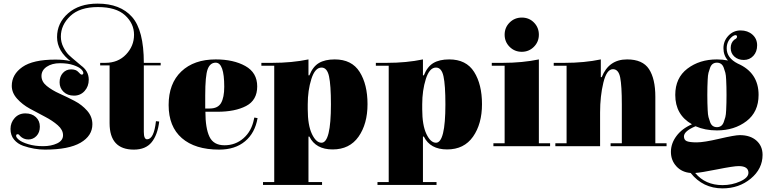

<svg xmlns="http://www.w3.org/2000/svg" viewBox="-20 -816 4247 1060"><path d="M792 -47Q830 -47 841 -147L859 -145Q850 -71 817 -30.5Q784 10 719 10Q585 10 585 -136V-455H533V-469H561Q632 -469 676 -515.5Q720 -562 720 -624Q720 -686 670.5 -731.5Q621 -777 520.5 -777Q420 -777 368 -727.5Q316 -678 316 -614Q316 -583 330 -555.5Q344 -528 359.5 -513Q375 -498 402.5 -475.5Q430 -453 442 -442L374 -471L375 -474Q295 -533 295 -611Q295 -689 356 -742.5Q417 -796 519 -796Q644 -796 709 -722.5Q774 -649 774 -469H867V-455H774V-88Q774 -47 792 -47ZM490 -130Q490 -66 424.5 -28Q359 10 228 10Q169 10 108 -11Q77 -22 57.5 -45.5Q38 -69 38 -104Q38 -139 61 -164.5Q84 -190 120 -190Q156 -190 178 -169.5Q200 -149 200 -117Q200 -85 181.5 -65.5Q163 -46 136.5 -46Q110 -46 91 -65Q89 -67 88 -68.5Q87 -70 86 -71Q85 -72 84 -73Q80 -75 77 -75Q69 -75 69 -66Q69 -57 84.5 -44Q100 -31 136 -20Q172 -9 217.5 -9Q263 -9 295.5 -24.5Q328 -40 328 -69.5Q328 -99 299 -124.5Q270 -150 228.5 -171.5Q187 -193 145 -216Q103 -239 74 -271.5Q45 -304 45 -342Q45 -405 103.5 -446Q162 -487 286 -487Q378 -487 424 -456.5Q470 -426 470 -376Q470 -339 447 -313.5Q424 -288 388.5 -288Q353 -288 331 -309Q309 -330 309 -361.5Q309 -393 327 -413Q345 -433 372.5 -433Q400 -433 412.5 -418.5Q425 -404 431 -404Q440 -404 440 -413Q440 -422 428 -434Q416 -446 385.5 -456.5Q355 -467 311 -467Q267 -467 238 -447.5Q209 -428 209 -396.5Q209 -365 238 -341.5Q267 -318 308 -299.5Q349 -281 390.5 -259.5Q432 -238 461 -205Q490 -172 490 -130Z M1382 -158 1384 -167 1402 -164Q1388 -82 1333 -36Q1278 10 1190 10Q1057 10 984 -53.5Q911 -117 911 -236Q911 -355 981 -421.5Q1051 -488 1171 -488Q1269 -488 1334.5 -451.5Q1400 -415 1400 -339Q1400 -263 1339 -231Q1278 -199 1180 -199H1114Q1114 -108 1136.5 -61Q1159 -14 1219.5 -14Q1280 -14 1324.5 -53Q1369 -92 1382 -158ZM1113 -289V-217H1138Q1183 -217 1200.5 -247.5Q1218 -278 1218 -337Q1218 -470 1171 -470Q1140 -470 1126.5 -434Q1113 -398 1113 -289Z M1683 -62V189H1758V205H1432V189H1494V-453H1423V-469H1483Q1592 -469 1683 -488V-400H1688Q1707 -448 1740.5 -468Q1774 -488 1828 -488Q1922 -488 1965.5 -419Q2009 -350 2009 -241Q2009 -132 1959.5 -61.5Q1910 9 1816.5 9Q1723 9 1688 -62ZM1679 -240V-213Q1679 -125 1702 -76.5Q1725 -28 1755 -28Q1807 -28 1807 -240Q1807 -346 1796.5 -394.5Q1786 -443 1755 -443Q1719 -443 1699 -380Q1679 -317 1679 -240Z M2315 -62V189H2390V205H2064V189H2126V-453H2055V-469H2115Q2224 -469 2315 -488V-400H2320Q2339 -448 2372.5 -468Q2406 -488 2460 -488Q2554 -488 2597.5 -419Q2641 -350 2641 -241Q2641 -132 2591.5 -61.5Q2542 9 2448.5 9Q2355 9 2320 -62ZM2311 -240V-213Q2311 -125 2334 -76.5Q2357 -28 2387 -28Q2439 -28 2439 -240Q2439 -346 2428.5 -394.5Q2418 -443 2387 -443Q2351 -443 2331 -380Q2311 -317 2311 -240Z M2766 -453H2695V-469H2755Q2864 -469 2955 -488V-25H3017V-9H2704V-25H2766ZM2860.5 -530Q2821 -530 2793.5 -557.5Q2766 -585 2766 -624.5Q2766 -664 2793.5 -691.5Q2821 -719 2861 -719Q2901 -719 2928 -691.5Q2955 -664 2955 -624.5Q2955 -585 2927.5 -557.5Q2900 -530 2860.5 -530Z M3108 -453H3037V-469H3097Q3206 -469 3297 -488V-390H3302Q3341 -488 3442 -488Q3528 -488 3563 -434.5Q3598 -381 3598 -282V-25H3660V-9H3351V-25H3413V-240Q3413 -342 3404 -388Q3395 -434 3364 -434Q3329 -434 3311 -359.5Q3293 -285 3293 -195V-9H3046V-25H3108Z M3708 -292Q3708 -386 3775 -437Q3842 -488 3938 -488Q3969 -488 3999 -482Q3974 -510 3974 -550Q3974 -590 4001.5 -619Q4029 -648 4068.5 -648Q4108 -648 4134 -625Q4160 -602 4160 -566Q4160 -530 4139 -507.5Q4118 -485 4086.5 -485Q4055 -485 4034.5 -503.5Q4014 -522 4014 -551Q4014 -580 4034 -597Q4049 -604 4049 -613Q4049 -622 4040 -622Q4034 -622 4025 -616Q3992 -591 3992 -549Q3992 -496 4053 -465Q4168 -415 4168 -292Q4168 -198 4101 -147Q4034 -96 3938 -96Q3872 -96 3820 -119Q3756 -92 3756 -63Q3756 -43 3772 -36.5Q3788 -30 3827 -30Q3866 -30 3951.5 -50Q4037 -70 4064 -70Q4122 -70 4156 -40Q4190 -10 4190 39Q4190 116 4125 170Q4060 224 3969 224Q3861 224 3793 139Q3744 135 3714 102Q3684 69 3684 22.5Q3684 -24 3714.5 -65Q3745 -106 3800 -130Q3708 -182 3708 -292ZM3915.5 -120.5Q3925 -114 3938 -114Q3951 -114 3960.5 -120.5Q3970 -127 3975.5 -141.5Q3981 -156 3984.5 -169.5Q3988 -183 3989 -208Q3990 -233 3990.5 -248Q3991 -263 3991 -292Q3991 -321 3990.5 -336Q3990 -351 3989 -376Q3988 -401 3984.5 -414.5Q3981 -428 3975.5 -442.5Q3970 -457 3960.5 -463.5Q3951 -470 3938 -470Q3925 -470 3915.5 -463.5Q3906 -457 3900.5 -442.5Q3895 -428 3891.5 -414.5Q3888 -401 3887 -376Q3886 -351 3885.5 -336Q3885 -321 3885 -292Q3885 -263 3885.5 -248Q3886 -233 3887 -208Q3888 -183 3891.5 -169.5Q3895 -156 3900.5 -141.5Q3906 -127 3915.5 -120.5ZM4058 101Q4030 101 3940 119Q3850 137 3818 139Q3874 206 3969 206Q4021 206 4066.5 185.5Q4112 165 4112 138Q4112 101 4058 101Z"/></svg>

Font: Elsie Black
Style: Regular
Weight: 900
Designer: Alejandro Inler
Foundry: Alejandro Inler
Version: 1.002